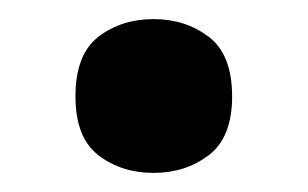

<svg xmlns="http://www.w3.org/2000/svg" viewBox="-20 -453 322 201"><path d="M59 -352Q59 -309 83 -290.5Q107 -272 141 -272Q174 -272 198.5 -290.5Q223 -309 223 -352Q223 -396 198.5 -414.5Q174 -433 141 -433Q107 -433 83 -414.5Q59 -396 59 -352Z"/></svg>

Font: Noto Sans UI
Style: Bold
Weight: 700
Designer: Monotype Design Team
Foundry: Monotype Imaging Inc.
Version: Version 1.901